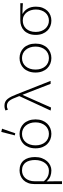

<svg xmlns="http://www.w3.org/2000/svg" viewBox="999 -1820 1001 3040"><g transform="rotate(-90 1500.0 -300.5)"><path d="M105 180V-255Q105 -314 122.5 -358.5Q140 -403 170 -432.5Q200 -462 239 -477Q278 -492 321 -492Q373 -492 413 -475Q453 -458 479.5 -426Q506 -394 519.5 -348.5Q533 -303 533 -247Q533 -186 515 -138Q497 -90 467.5 -56.5Q438 -23 399.5 -5.5Q361 12 321 12Q273 12 229.5 -3.5Q186 -19 147 -65Q148 -30 148.5 -0.5Q149 29 149 57.5Q149 86 149.5 115.5Q150 145 150 180ZM318 -27Q353 -27 384 -43Q415 -59 437.5 -88Q460 -117 473 -157.5Q486 -198 486 -247Q486 -291 476.5 -329Q467 -367 447 -394.5Q427 -422 395.5 -437.5Q364 -453 319 -453Q286 -453 255.5 -440.5Q225 -428 201 -402.5Q177 -377 163 -338Q149 -299 149 -245V-108Q170 -82 191.5 -66Q213 -50 234.5 -41.5Q256 -33 277 -30Q298 -27 318 -27Z M900 12Q853 12 811 -5Q769 -22 738 -54Q707 -86 689 -132.5Q671 -179 671 -239Q671 -299 689 -346.5Q707 -394 738 -426Q769 -458 811 -475Q853 -492 900 -492Q947 -492 989 -475Q1031 -458 1062 -426Q1093 -394 1111 -346.5Q1129 -299 1129 -239Q1129 -179 1111 -132.5Q1093 -86 1062 -54Q1031 -22 989 -5Q947 12 900 12ZM900 -27Q940 -27 973.5 -42.5Q1007 -58 1031 -86Q1055 -114 1068.5 -153Q1082 -192 1082 -239Q1082 -287 1068.5 -326Q1055 -365 1031 -393.5Q1007 -422 973.5 -437.5Q940 -453 900 -453Q859 -453 825.5 -437.5Q792 -422 768 -393.5Q744 -365 731 -326Q718 -287 718 -239Q718 -192 731 -153Q744 -114 768 -86Q792 -58 825.5 -42.5Q859 -27 900 -27ZM909 -560 876 -567 931 -781 982 -769Z M1317 7 1269 0 1498 -496 1487 -524Q1471 -568 1456 -600Q1441 -632 1424.5 -652.5Q1408 -673 1388 -682.5Q1368 -692 1342 -692Q1323 -692 1309 -687Q1295 -682 1284 -676L1270 -715Q1284 -721 1302 -726Q1320 -731 1346 -731Q1381 -731 1407 -718.5Q1433 -706 1453.5 -680.5Q1474 -655 1492.5 -617Q1511 -579 1531 -527L1739 0H1692L1520 -443H1516Z M2100 12Q2053 12 2011 -5Q1969 -22 1938 -54Q1907 -86 1889 -132.5Q1871 -179 1871 -239Q1871 -299 1889 -346.5Q1907 -394 1938 -426Q1969 -458 2011 -475Q2053 -492 2100 -492Q2147 -492 2189 -475Q2231 -458 2262 -426Q2293 -394 2311 -346.5Q2329 -299 2329 -239Q2329 -179 2311 -132.5Q2293 -86 2262 -54Q2231 -22 2189 -5Q2147 12 2100 12ZM2100 -27Q2140 -27 2173.5 -42.5Q2207 -58 2231 -86Q2255 -114 2268.5 -153Q2282 -192 2282 -239Q2282 -287 2268.5 -326Q2255 -365 2231 -393.5Q2207 -422 2173.5 -437.5Q2140 -453 2100 -453Q2059 -453 2025.5 -437.5Q1992 -422 1968 -393.5Q1944 -365 1931 -326Q1918 -287 1918 -239Q1918 -192 1931 -153Q1944 -114 1968 -86Q1992 -58 2025.5 -42.5Q2059 -27 2100 -27Z M2693 12Q2648 12 2607 -4Q2566 -20 2535 -51.5Q2504 -83 2485.5 -129Q2467 -175 2467 -235Q2467 -299 2486 -345Q2505 -391 2536.5 -421Q2568 -451 2609.5 -465.5Q2651 -480 2695 -480H2969V-439Q2925 -442 2885.5 -444Q2846 -446 2802 -446V-442Q2855 -413 2884.5 -360.5Q2914 -308 2914 -232Q2914 -173 2896.5 -128Q2879 -83 2849 -51.5Q2819 -20 2778.5 -4Q2738 12 2693 12ZM2693 -27Q2731 -27 2763 -41.5Q2795 -56 2818.5 -83Q2842 -110 2855.5 -148.5Q2869 -187 2869 -234Q2869 -274 2857.5 -311.5Q2846 -349 2823.5 -378Q2801 -407 2769 -424Q2737 -441 2695 -441Q2657 -441 2624 -428Q2591 -415 2566.5 -389Q2542 -363 2528 -324.5Q2514 -286 2514 -235Q2514 -188 2528 -149.5Q2542 -111 2566 -84Q2590 -57 2622.5 -42Q2655 -27 2693 -27Z"/></g></svg>

Font: Source Code Pro Light
Style: Regular
Weight: 300
Monospace: yes
Designer: Paul D. Hunt, Teo Tuominen
Foundry: Adobe Systems Incorporated
Version: Version 2.030;PS 1.000;hotconv 16.6.51;makeotf.lib2.5.65220